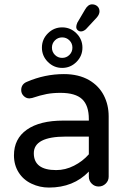

<svg xmlns="http://www.w3.org/2000/svg" viewBox="-20 -848 589 879"><path d="M329.1 -724.6Q329.1 -732.4 334 -744.1L369.1 -803.7Q382.8 -828.1 401.4 -828.1Q416 -828.1 425.8 -819.3Q435.5 -810.5 435.5 -795.9Q435.5 -782.2 422.9 -767.6L373 -713.9Q361.3 -704.1 350.6 -704.1Q341.8 -704.1 335.4 -710Q329.1 -715.8 329.1 -724.6ZM171.9 -629.9Q171.9 -668 199.2 -695.3Q226.6 -722.7 264.6 -722.7Q302.7 -722.7 330.1 -695.3Q357.4 -668 357.4 -629.9Q357.4 -591.8 330.1 -564.5Q302.7 -537.1 264.6 -537.1Q226.6 -537.1 199.2 -564.5Q171.9 -591.8 171.9 -629.9ZM311.5 -629.9Q311.5 -649.4 297.9 -663.1Q284.2 -676.8 264.6 -676.8Q245.1 -676.8 231.4 -663.1Q217.8 -649.4 217.8 -629.9Q217.8 -610.4 231.4 -596.7Q245.1 -583 264.6 -583Q284.2 -583 297.9 -596.7Q311.5 -610.4 311.5 -629.9ZM125 -6.8Q86.9 -24.4 65.4 -58.6Q43.9 -92.8 43.9 -136.7Q43.9 -212.9 103 -254.4Q162.1 -295.9 269.5 -295.9H386.7V-302.7Q386.7 -365.2 356 -394Q325.2 -422.9 256.8 -422.9Q221.7 -422.9 193.4 -417.5Q165 -412.1 127 -399.4L114.3 -397.5Q99.6 -397.5 88.4 -408.7Q77.1 -419.9 77.1 -435.5Q77.1 -462.9 103.5 -473.6Q185.5 -508.8 272.5 -508.8Q339.8 -508.8 387.7 -481.4Q432.6 -455.1 455.1 -411.6Q477.5 -368.2 477.5 -315.4V-39.1Q477.5 -20.5 463.9 -7.3Q450.2 5.9 431.6 5.9Q413.1 5.9 399.9 -7.3Q386.7 -20.5 386.7 -39.1V-62.5Q316.4 10.7 204.1 10.7Q162.1 10.7 125 -6.8ZM386.7 -141.6V-222.7H281.2Q134.8 -222.7 134.8 -146.5Q134.8 -69.3 237.3 -69.3Q279.3 -69.3 318.8 -89.4Q358.4 -109.4 386.7 -141.6Z"/></svg>

Font: jf-openhuninn-1.1
Style: Regular
Weight: 400
Designer: [Kosugi Maru]
      Designed by Motoya company      

      [Varela Round]
      Joe Prince(Latin component); Avraham Co
Foundry: justfont CO.,LTD.
Version: 1.1